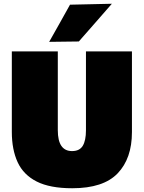

<svg xmlns="http://www.w3.org/2000/svg" viewBox="-20 -987 766 1023"><path d="M365 16Q246 16 175.5 -19.8Q105 -55.5 74 -122.8Q43 -190 43 -284V-713H288V-293Q288 -182 364 -182Q404 -182 421 -210.2Q438 -238.5 438 -293V-713H683V-283Q683 -143 607 -63.5Q531 16 365 16ZM242 -764Q270 -813.5 297.8 -863Q325.5 -912.5 353 -962L576 -967Q530.5 -914.5 486 -864Q441.5 -813.5 400 -766Z"/></svg>

Font: Commissioner Black
Style: Regular
Weight: 900
Designer: Kostas Bartsokas
Foundry: Kostas Bartsokas
Version: Version 1.000; ttfautohint (v1.8.3)